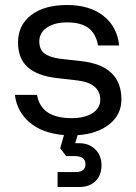

<svg xmlns="http://www.w3.org/2000/svg" viewBox="-20 -531 544 767"><path d="M291 -209.5 208 -219Q131 -227.5 91.5 -262Q52 -296.5 52 -361.5Q52 -430.5 104.5 -470.8Q157 -511 248 -511Q338 -511 393 -467.8Q448 -424.5 456 -349.5H371.5Q363.5 -396.5 333.5 -419Q303.5 -441.5 248 -441.5Q198 -441.5 167.5 -420.8Q137 -400 137 -366Q137 -332.5 158.2 -317Q179.5 -301.5 222 -296L307 -286.5Q465 -268 465 -134Q465 -73 417.2 -34.8Q369.5 3.5 290 9L280.5 41H295.5Q335.5 41 360.5 65.5Q385.5 90 385.5 129.5Q385.5 169 361.5 192.5Q337.5 216 296.5 216H210V156.5H282.5Q321.5 156.5 321.5 124.5Q321.5 92.5 277 92.5H244L220.5 61L235.5 8.5Q149.5 1.5 98.5 -41.8Q47.5 -85 39.5 -152H128Q143.5 -59 266.5 -59Q317.5 -59 349 -78.8Q380.5 -98.5 380.5 -132Q380.5 -198 291 -209.5Z"/></svg>

Font: Overused Grotesk
Style: Regular
Weight: 450
Version: Version 0.004